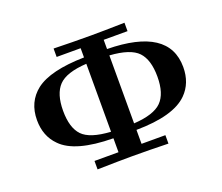

<svg xmlns="http://www.w3.org/2000/svg" viewBox="-114 -855 1186 1024"><g transform="rotate(-20 479.0 -343.0)"><path d="M63 -356.9Q63 -460 138.2 -519Q220.2 -582 413.1 -585.9V-638.2H276.9V-686Q381.8 -683.1 487.8 -683.1Q553.7 -683.1 679.2 -686V-638.2H543.9V-585.9Q893.1 -581.1 893.1 -356.9Q893.1 -266.1 835.9 -209Q755.9 -128.9 543.9 -127V-47.9H679.2V0Q574.2 -2.9 469.2 -2.9Q402.3 -2.9 276.9 0V-47.9H413.1V-127Q197.3 -128.9 120.1 -209Q63 -266.1 63 -356.9ZM413.1 -164.1V-549.8Q297.9 -543 254.4 -497.6Q210.9 -452.1 210.9 -356Q210.9 -259.8 253.4 -215.3Q295.9 -170.9 413.1 -164.1ZM543.9 -164.1Q657.7 -170.9 701.9 -215.3Q746.1 -259.8 746.1 -356Q746.1 -452.1 703.6 -497.1Q661.1 -542 543.9 -549.8Z"/></g></svg>

Font: CMU Serif
Style: Bold
Weight: 700
Version: Version 0.7.0